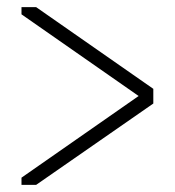

<svg xmlns="http://www.w3.org/2000/svg" viewBox="-20 -570 488 536"><path d="M81 -54H40V-74L367 -302L40 -530V-550H81L408 -322V-281Z"/></svg>

Font: Turret Road Light
Style: Regular
Weight: 300
Designer: Noponies
Foundry: Noponies
Version: Version 1.001; ttfautohint (v1.8)